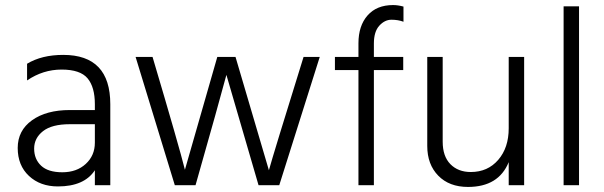

<svg xmlns="http://www.w3.org/2000/svg" viewBox="-20 -732 2389 759"><path d="M209 5Q139 5 94.5 -36.5Q50 -78 50 -147Q50 -216 106.5 -256.5Q163 -297 256 -297H355V-320Q355 -388 326 -422.5Q297 -457 223.5 -457Q150 -457 87 -414V-480Q145 -515 230 -515Q416 -515 416 -320V0H355V-59Q313 5 209 5ZM355 -168V-241H256Q185 -241 150 -213.5Q115 -186 115 -144.5Q115 -103 142.5 -77Q170 -51 226.5 -51Q283 -51 319 -84Q355 -117 355 -168Z M753 0H671L516 -507H583Q689 -150 711 -61Q716 -79 839 -507H911L1043 -59Q1060 -121 1180 -507H1244L1084 0H1002L875 -436Q846 -327 753 0Z M1574 -455H1458V0H1397V-455H1304V-507H1397V-561Q1397 -630 1433 -671Q1469 -712 1534 -712Q1553 -712 1575 -706V-646Q1554 -654 1527.5 -654Q1501 -654 1479.5 -630.5Q1458 -607 1458 -560V-507H1574Z M2052 0H1991V-91Q1951 7 1830 7Q1756 7 1712.5 -37.5Q1669 -82 1669 -155V-507H1730V-172Q1730 -114 1760.5 -83Q1791 -52 1841 -52Q1908 -52 1949.5 -100Q1991 -148 1991 -225V-507H2052Z M2269 0H2208V-707H2269Z"/></svg>

Font: Hind Kochi Light
Style: Regular
Weight: 300
Designer: Dhruvi Tolia
Foundry: Indian Type Foundry
Version: Version 0.702;PS 1.0;hotconv 1.0.81;makeotf.lib2.5.63406